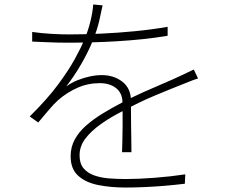

<svg xmlns="http://www.w3.org/2000/svg" viewBox="-20 -805 1040 859"><path d="M439 -781Q433 -751 424 -712Q415 -673 396 -625Q375 -573 343.5 -518.5Q312 -464 276 -418Q299 -435 326.5 -446Q354 -457 382 -463Q410 -469 435 -469Q490 -469 528 -439Q566 -409 566 -354Q566 -336 566 -306Q566 -276 566.5 -243Q567 -210 567.5 -178.5Q568 -147 568 -124H526Q527 -145 527.5 -176Q528 -207 528.5 -239.5Q529 -272 528.5 -301Q528 -330 528 -348Q527 -389 499 -411Q471 -433 426 -433Q373 -433 326 -412Q279 -391 240 -357Q219 -338 197.5 -312Q176 -286 151 -257L113 -284Q192 -362 240 -427Q288 -492 315.5 -542.5Q343 -593 357 -626Q374 -667 384.5 -709.5Q395 -752 397 -785ZM124 -662Q166 -656 211 -653.5Q256 -651 288 -651Q356 -651 432 -654.5Q508 -658 584.5 -665.5Q661 -673 730 -685V-645Q677 -636 620 -630Q563 -624 504.5 -620.5Q446 -617 390.5 -615.5Q335 -614 285 -614Q263 -614 236.5 -614.5Q210 -615 181 -616.5Q152 -618 124 -619ZM866 -454Q856 -451 845 -447Q834 -443 823.5 -438.5Q813 -434 802 -430Q746 -408 674 -378Q602 -348 529 -308Q475 -281 431.5 -250Q388 -219 362 -185Q336 -151 336 -110Q336 -74 353 -53Q370 -32 399.5 -21Q429 -10 466.5 -7Q504 -4 544 -4Q598 -4 670.5 -9.5Q743 -15 809 -25L807 17Q766 22 719.5 26Q673 30 627.5 32Q582 34 541 34Q476 34 420 23Q364 12 330 -18.5Q296 -49 296 -106Q296 -147 314.5 -181Q333 -215 365.5 -243.5Q398 -272 439 -297Q480 -322 524 -345Q573 -371 620 -392Q667 -413 709.5 -431Q752 -449 788 -466Q805 -474 818.5 -480.5Q832 -487 847 -494Z"/></svg>

Font: Noto Sans JP Thin ExtraLight
Style: Regular
Weight: 250
Version: Version 2.004-H2;hotconv 1.0.118;makeotfexe 2.5.65603